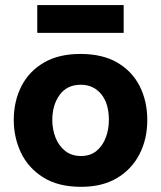

<svg xmlns="http://www.w3.org/2000/svg" viewBox="-20 -726 638 760"><path d="M301 13.5Q210.5 13.5 151.2 -23.8Q92 -61 63.2 -121.2Q34.5 -181.5 34.5 -251Q34.5 -325.5 64.8 -384.8Q95 -444 153.8 -478.2Q212.5 -512.5 298 -512.5Q386.5 -512.5 445.2 -477.8Q504 -443 533.5 -383.8Q563 -324.5 563 -251Q563 -175.5 532.2 -115.8Q501.5 -56 443.2 -21.2Q385 13.5 301 13.5ZM300.5 -108.5Q338 -108.5 362.2 -128.8Q386.5 -149 398.8 -181.5Q411 -214 411 -251Q411 -316.5 380.5 -353.5Q350 -390.5 300 -390.5Q245 -390.5 216 -350.2Q187 -310 187 -251Q187 -214 199.8 -181.5Q212.5 -149 237.8 -128.8Q263 -108.5 300.5 -108.5ZM127.5 -596V-706H469.5V-596Z"/></svg>

Font: Heraclito
Style: Bold
Weight: 700
Designer: Kostas Bartsokas (font) & Cristiano Sobral (main changes)
Foundry: Kostas Bartsokas (font) & Cristiano Sobral (main changes)
Version: Version 1.00;July 8, 2020;FontCreator 13.0.0.2655 64-bit